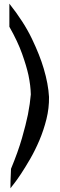

<svg xmlns="http://www.w3.org/2000/svg" viewBox="-20 -882 323 1031"><path d="M30.3 -862.3Q108.4 -763.7 151.4 -673.8Q194.3 -584 214.8 -513.7Q239.3 -431.6 243.2 -361.3Q244.1 -301.8 229.5 -242.7Q214.8 -183.6 191.9 -129.4Q168.9 -75.2 142.1 -28.8Q115.2 17.6 92.3 52.2Q69.3 86.9 53.2 106.9Q37.1 127 37.1 128.9Q36.1 128.9 36.1 118.2Q36.1 109.4 36.6 87.9Q37.1 66.4 39.1 24.4Q77.1 -67.4 98.1 -140.6Q119.1 -213.9 129.9 -266.6Q141.6 -327.1 145.5 -375Q144.5 -421.9 132.8 -478.5Q122.1 -527.3 98.6 -593.3Q75.2 -659.2 30.3 -738.3V-862.3Z"/></svg>

Font: Irish Growler
Style: Regular
Weight: 400
Designer: Squid
Foundry: Font Diner, Inc DBA Sideshow
Version: Version 1.000